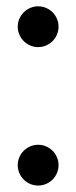

<svg xmlns="http://www.w3.org/2000/svg" viewBox="-20 -573 239 602"><path d="M99.6 8.8C134.8 8.8 163.6 -20 163.6 -55.2C163.6 -90.3 134.8 -119.1 99.6 -119.1C64.5 -119.1 35.6 -90.3 35.6 -55.2C35.6 -20 64.5 8.8 99.6 8.8ZM35.6 -489.3C35.6 -454.1 64.5 -425.3 99.6 -425.3C134.8 -425.3 163.6 -454.1 163.6 -489.3C163.6 -524.4 134.8 -553.2 99.6 -553.2C64.5 -553.2 35.6 -524.4 35.6 -489.3Z"/></svg>

Font: Guggenheim Sans Display
Style: Regular
Weight: 400
Designer: Modified by Tom Baber under direction of Pentagram Design 2023
Foundry: rsms
Version: Version 1.001;Glyphs 3.1.2 (3151)